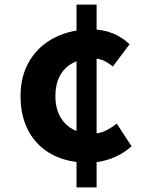

<svg xmlns="http://www.w3.org/2000/svg" viewBox="-20 -765 635 830"><path d="M68.8 -349.8Q68.8 -439 109.2 -504.4Q149.6 -569.8 219.2 -603.9Q288.8 -638 374.8 -638Q425.4 -638 467.4 -620.8Q509.4 -603.6 540 -573.6L467.6 -477.2Q427 -512.4 384.2 -512.4Q331.6 -512.4 294.4 -492.5Q257.2 -472.6 238.3 -436Q219.4 -399.4 219.4 -349.8Q219.4 -275.2 261.8 -231.2Q304.2 -187.2 379.2 -187.2Q408.4 -187.2 434.1 -199.1Q459.8 -211 484.8 -230.6L548.8 -132.6Q509.2 -97.2 460.1 -79.4Q411 -61.6 362.2 -61.6Q274 -61.6 207.8 -95.8Q141.6 -130 105.2 -195Q68.8 -260 68.8 -349.8ZM397.6 -745V45H310.8V-745Z"/></svg>

Font: 寒蝉端黑体 Light
Style: Regular
Weight: 300
Designer: ChillDuanSans {Warren2060}; 
Source Han Sans {Ryoko NISHIZUKA 西塚涼子 (kana, bopomofo & ideographs); Paul D. Hunt (Latin, G
Foundry: ChillType&Adobe
Version: Version 1.300;Glyphs 3.3 (3306)